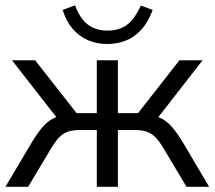

<svg xmlns="http://www.w3.org/2000/svg" viewBox="-20 -718 825 738"><path d="M0.9 0 100.7 -168.2Q123.5 -206 142.5 -228.3Q161.5 -250.6 182.5 -261.6Q203.5 -272.5 231 -275.5L210.1 -250.4L26.1 -486.3H115L274.5 -283.1H352.1V-486.3H433.1V-283.1H510.6L669.6 -486.3H758.6L575 -250.4L553.6 -275.5Q581.7 -272.5 602.4 -261.6Q623.1 -250.6 642.4 -228.3Q661.6 -206 684.4 -168.2L783.8 0H696.9L609 -147.2Q592.3 -175.5 576.9 -190.9Q561.5 -206.3 542.6 -212.4Q523.6 -218.4 495.8 -218.4H433.1V0H352.1V-218.4H289.3Q261.5 -218.4 242.6 -212.4Q223.6 -206.3 208.5 -190.9Q193.3 -175.5 176.1 -147.2L88.2 0ZM391.9 -548.9Q352.4 -548.9 318.6 -563.2Q284.8 -577.6 259.5 -607Q234.2 -636.3 221 -679.9L268.6 -697.7Q286.6 -647.6 317 -624Q347.3 -600.4 392.3 -600.4Q438.3 -600.4 467.9 -622.4Q497.5 -644.3 521.3 -696.7L566.9 -679.9Q549.2 -632.3 522.7 -603.5Q496.1 -574.6 463 -561.7Q430 -548.9 391.9 -548.9Z"/></svg>

Font: Nunito Sans 12pt ExtraLight
Style: Regular
Weight: 200
Designer: Vernon Adams
Foundry: Vernon Adams
Version: Version 3.101;gftools[0.9.27]